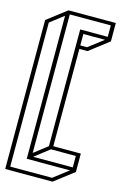

<svg xmlns="http://www.w3.org/2000/svg" viewBox="-123 -783 573 909"><g transform="rotate(15 163.5 -328.5)"><path d="M0 73V-657L95 -730H327V-640L232 -567H192V-90H327V0L232 73ZM172 -657H307V-713H106V-34L172 -85ZM86 0V-701L20 -650V56H225L298 0ZM192 -584H225L298 -640H192ZM113 -17H307V-73H185Z"/></g></svg>

Font: Imposible
Style: Regular
Weight: 400
Designer: Rodrigo Fuenzalida
Foundry: fragTYPE
Version: Version 1.000